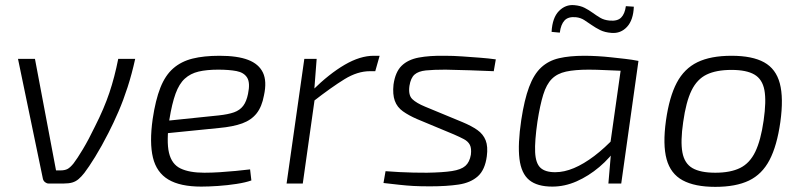

<svg xmlns="http://www.w3.org/2000/svg" viewBox="-20 -714 3122 747"><path d="M506 -485Q493 -426 476.5 -375Q460 -324 441 -280Q422 -236 402 -197Q375 -144 350 -103.5Q325 -63 308 -41Q297 -27 286 -17.5Q275 -8 261.5 -4Q248 0 228 0H169Q162 0 155.5 -5Q149 -10 147 -18L50 -485H116L198 -51H215Q232 -51 242.5 -56.5Q253 -62 266 -78Q280 -96 302.5 -133.5Q325 -171 350 -223Q385 -292 405.5 -353Q426 -414 440 -485Z M834 -497Q904 -497 945.5 -481Q987 -465 1003 -431.5Q1019 -398 1007 -343Q999 -299 978.5 -273Q958 -247 922.5 -234Q887 -221 832 -216L593 -192L599 -241L831 -265Q868 -269 890.5 -277Q913 -285 926 -302Q939 -319 945 -349Q954 -392 941.5 -412Q929 -432 900 -437.5Q871 -443 829 -443Q784 -443 752.5 -435.5Q721 -428 699 -408Q677 -388 663 -349.5Q649 -311 639 -249Q627 -164 637.5 -119.5Q648 -75 682.5 -58.5Q717 -42 775 -42Q803 -42 835 -44Q867 -46 897.5 -49Q928 -52 953 -55L958 -12Q936 -4 900.5 1.5Q865 7 828 9.5Q791 12 763 12Q681 12 635 -15.5Q589 -43 575 -101Q561 -159 574 -251Q585 -325 604 -373Q623 -421 654 -448Q685 -475 729 -486Q773 -497 834 -497Z M1212 -485 1202 -355 1206 -340 1158 0H1095L1164 -485ZM1457 -497 1440 -437H1419Q1371 -437 1320.5 -406Q1270 -375 1198 -319L1196 -363Q1261 -427 1321 -462Q1381 -497 1434 -497Z M1711 -497Q1744 -497 1779 -494.5Q1814 -492 1847.5 -489.5Q1881 -487 1909 -483L1901 -437Q1856 -439 1809.5 -440.5Q1763 -442 1713 -443Q1666 -443 1637 -440Q1608 -437 1593 -424Q1578 -411 1573 -380Q1568 -344 1584 -328.5Q1600 -313 1634 -299L1779 -239Q1815 -224 1837.5 -208Q1860 -192 1869.5 -168Q1879 -144 1874 -106Q1867 -53 1839 -28Q1811 -3 1764.5 4Q1718 11 1653 11Q1615 11 1588 9.5Q1561 8 1534.5 5Q1508 2 1472 -2L1480 -48Q1507 -46 1534 -44.5Q1561 -43 1588 -42.5Q1615 -42 1641 -42Q1703 -43 1738.5 -48.5Q1774 -54 1790.5 -68.5Q1807 -83 1812 -112Q1815 -137 1808 -150.5Q1801 -164 1785 -172.5Q1769 -181 1746 -191L1602 -251Q1570 -265 1547.5 -281Q1525 -297 1516 -322Q1507 -347 1511 -385Q1518 -434 1542.5 -458Q1567 -482 1609 -490Q1651 -498 1711 -497Z M2253 -497Q2277 -497 2304 -495.5Q2331 -494 2358 -491Q2385 -488 2412 -485Q2439 -482 2464 -477L2436 -437Q2381 -439 2340 -441Q2299 -443 2271 -443Q2217 -443 2182.5 -435.5Q2148 -428 2127 -407Q2106 -386 2093.5 -345.5Q2081 -305 2071 -241Q2060 -165 2062 -122Q2064 -79 2082.5 -61.5Q2101 -44 2140 -44Q2175 -44 2213 -60Q2251 -76 2292 -107Q2333 -138 2374 -182L2385 -146Q2354 -100 2312 -64.5Q2270 -29 2223.5 -8.5Q2177 12 2129 12Q2070 12 2039 -13.5Q2008 -39 2001 -96Q1994 -153 2008 -247Q2020 -326 2038.5 -375.5Q2057 -425 2085.5 -451.5Q2114 -478 2155 -487.5Q2196 -497 2253 -497ZM2400 -477H2464L2397 0H2347L2357 -117L2350 -124ZM2214 -694Q2238 -692 2254.5 -683.5Q2271 -675 2285.5 -664.5Q2300 -654 2315 -645Q2330 -636 2351 -634Q2382 -631 2396.5 -645.5Q2411 -660 2415 -690L2446 -688Q2444 -636 2419.5 -609.5Q2395 -583 2359 -586Q2333 -588 2315 -597Q2297 -606 2282 -616.5Q2267 -627 2253 -636Q2239 -645 2221 -647Q2191 -650 2176.5 -634.5Q2162 -619 2158 -587L2126 -590Q2129 -645 2154.5 -671Q2180 -697 2214 -694Z M2826 -497Q2907 -497 2953 -471.5Q2999 -446 3014 -389.5Q3029 -333 3016 -239Q3003 -147 2974 -91.5Q2945 -36 2894 -11.5Q2843 13 2763 13Q2683 13 2636 -12.5Q2589 -38 2573.5 -94.5Q2558 -151 2571 -245Q2584 -337 2613 -392Q2642 -447 2693.5 -472Q2745 -497 2826 -497ZM2826 -442Q2767 -442 2729.5 -424Q2692 -406 2670.5 -362Q2649 -318 2638 -239Q2627 -164 2635 -121Q2643 -78 2674 -60Q2705 -42 2763 -42Q2822 -42 2859.5 -60.5Q2897 -79 2918.5 -123.5Q2940 -168 2951 -245Q2962 -321 2954 -363.5Q2946 -406 2915 -424Q2884 -442 2826 -442Z"/></svg>

Font: Exo 2 Light
Style: Italic
Weight: 300
Italic angle: -8°
Designer: Natanael Gama
Foundry: Natanael Gama
Version: Version 2.010